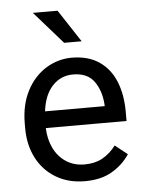

<svg xmlns="http://www.w3.org/2000/svg" viewBox="-54 -793 638 847"><g transform="rotate(-5 265.0 -370.0)"><path d="M232.9 -750 327.1 -606.4H249.5L123.5 -750ZM486.8 -92.3Q457 -47.4 408.4 -18.8Q359.9 9.8 288.1 9.8Q215.8 9.8 160.6 -22.9Q105.5 -55.7 75.4 -113.5Q45.4 -171.4 45.4 -245.6V-266.1Q45.4 -349.6 77.4 -411.1Q109.4 -472.7 164.1 -506.3Q217.3 -538.1 276.4 -538.1Q349.6 -538.1 398.2 -504.9Q446.8 -471.7 470.2 -413.6Q493.7 -355.5 493.7 -279.3V-238.8H136.2Q137.7 -189.9 156.7 -150.1Q175.8 -110.4 210.9 -87.2Q246.1 -64 293 -64Q338.9 -64 372.3 -82.5Q405.8 -101.1 432.1 -135.7ZM139.2 -312.5H403.3V-319.3Q399.4 -380.9 369.6 -422.4Q339.8 -463.9 276.4 -463.9Q221.7 -463.9 184.8 -424.3Q147.9 -384.8 139.2 -312.5Z"/></g></svg>

Font: Mardoto
Style: Regular
Weight: 400
Designer: Christian Robertson, Vahan Hovhannisyan
Foundry: Google
Version: Version 1.000